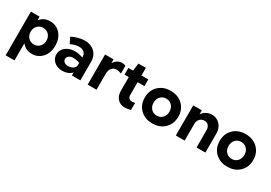

<svg xmlns="http://www.w3.org/2000/svg" viewBox="25 -1617 3980 2824"><g transform="rotate(30 2015.0 -205.5)"><path d="M215 -62V230H65V-512H213V-450Q277 -532 384 -532Q491 -532 559 -454.5Q627 -377 627 -256Q627 -134 559 -57Q491 20 384 20Q278 20 215 -62ZM477 -256Q477 -317 439 -357Q401 -397 343 -397Q285 -397 247 -357Q209 -317 209 -256Q209 -195 247 -155Q285 -115 343 -115Q401 -115 439 -155Q477 -195 477 -256Z M1201 -315V0H1057V-53Q1029 -21 987.5 -4.5Q946 12 902 12Q846 12 800.5 -9Q755 -30 729 -68.5Q703 -107 703 -156Q703 -207 732 -247Q761 -287 811 -309.5Q861 -332 922 -332Q988 -332 1057 -305V-315Q1057 -361 1027 -390.5Q997 -420 935 -420Q872 -420 799 -383L749 -482Q863 -540 969 -540Q1037 -540 1089.5 -512.5Q1142 -485 1171.5 -434.5Q1201 -384 1201 -315ZM1057 -166V-215Q1004 -235 943 -235Q903 -235 875 -213.5Q847 -192 847 -160Q847 -129 872 -110Q897 -91 935 -91Q980 -91 1015 -111Q1050 -131 1057 -166Z M1606 -531Q1634 -531 1667 -518V-385Q1621 -404 1583 -404Q1535 -404 1505 -367Q1475 -330 1475 -272V0H1325V-512H1469V-447Q1492 -486 1528 -508.5Q1564 -531 1606 -531Z M1793 -166V-398H1721V-512H1800L1817 -641H1943V-512H2059V-398H1943V-181Q1943 -148 1961.5 -128.5Q1980 -109 2011 -109Q2034 -109 2064 -116L2063 4Q2015 20 1961 20Q1885 20 1839 -32Q1793 -84 1793 -166Z M2716 -256Q2716 -134 2637 -57Q2558 20 2431 20Q2305 20 2226 -57Q2147 -134 2147 -256Q2147 -378 2226 -455Q2305 -532 2431 -532Q2558 -532 2637 -455Q2716 -378 2716 -256ZM2566 -256Q2566 -319 2528 -359.5Q2490 -400 2431 -400Q2372 -400 2334.5 -359.5Q2297 -319 2297 -256Q2297 -193 2334.5 -152.5Q2372 -112 2431 -112Q2490 -112 2528 -152.5Q2566 -193 2566 -256Z M3130 -532Q3216 -532 3270 -472.5Q3324 -413 3324 -320V0H3174V-294Q3174 -341 3148.5 -370.5Q3123 -400 3079 -400Q3034 -400 3003 -368Q2972 -336 2972 -288V0H2822V-512H2968V-443Q2995 -485 3038 -508.5Q3081 -532 3130 -532Z M3989 -256Q3989 -134 3910 -57Q3831 20 3704 20Q3578 20 3499 -57Q3420 -134 3420 -256Q3420 -378 3499 -455Q3578 -532 3704 -532Q3831 -532 3910 -455Q3989 -378 3989 -256ZM3839 -256Q3839 -319 3801 -359.5Q3763 -400 3704 -400Q3645 -400 3607.5 -359.5Q3570 -319 3570 -256Q3570 -193 3607.5 -152.5Q3645 -112 3704 -112Q3763 -112 3801 -152.5Q3839 -193 3839 -256Z"/></g></svg>

Font: Metropolitano
Style: Bold
Weight: 700
Designer: Fonts by Alex Slobzheninov & Chris M. Simpson / Changes by Cristiano Sobral
Foundry: Fonts by Alex Slobzheninov & Chris M. Simpson / Changes by Cristiano Sobral
Version: Version 1.00;August 30, 2020;FontCreator 13.0.0.2681 64-bit